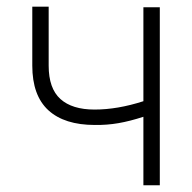

<svg xmlns="http://www.w3.org/2000/svg" viewBox="-20 -552 573 572"><path d="M456.1 0H407.2V-204.1Q366.7 -190.9 332.8 -185.1Q298.8 -179.2 262.7 -179.7Q171.9 -179.7 124 -223.6Q76.2 -267.6 76.2 -356.4V-532.2H125V-356.4Q125 -288.6 159.9 -257.1Q194.8 -225.6 261.7 -225.6Q330.1 -225.6 407.2 -250.5V-530.3H456.1Z"/></svg>

Font: Pretendard ExtraLight
Style: Regular
Weight: 200
Designer: Base glyphs from Inter by Rasmus Andersson; Hangeul glyphs from Noto Sans CJK(Source Han Sans) by Jang Soo-young and Kan
Foundry: Kil Hyung-jin
Version: Version 1.309